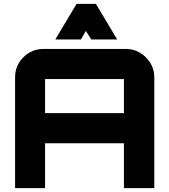

<svg xmlns="http://www.w3.org/2000/svg" viewBox="-20 -973 876 993"><path d="M206 -720H629Q691 -720 734.5 -676.5Q778 -633 778 -572V0H621V-232H213V0H58V-572Q58 -634 101 -677Q144 -720 206 -720ZM213 -388H621V-564H213ZM399 -769H266L376 -953H476L586 -769H452L424 -813Z"/></svg>

Font: Orbitron
Style: Black
Weight: 900
Designer: Matt McInerney
Foundry: Matt McInerney
Version: 1.000